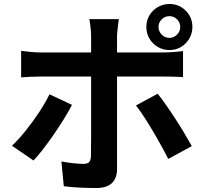

<svg xmlns="http://www.w3.org/2000/svg" viewBox="-20 -885 1040 963"><path d="M830 -804Q807 -804 791 -788Q775 -772 775 -750Q775 -728 791 -711.5Q807 -695 830 -695Q852 -695 868 -711.5Q884 -728 884 -750Q884 -772 868 -788Q852 -804 830 -804ZM830 -634Q798 -634 771.5 -649.5Q745 -665 729.5 -691.5Q714 -718 714 -750Q714 -782 729.5 -808Q745 -834 771.5 -849.5Q798 -865 830 -865Q878 -865 911.5 -831.5Q945 -798 945 -750Q945 -718 929.5 -691.5Q914 -665 888 -649.5Q862 -634 830 -634ZM228 -412 341 -359Q324 -326 299.5 -286.5Q275 -247 248 -208Q221 -169 195 -135.5Q169 -102 148 -80L40 -154Q74 -186 109.5 -230.5Q145 -275 176.5 -322.5Q208 -370 228 -412ZM801 -501H567V-36Q567 8 541.5 33Q516 58 463 58Q422 58 380 56Q338 54 300 49L288 -75Q320 -69 350.5 -66Q381 -63 399 -63Q418 -63 426.5 -71.5Q435 -80 436 -99Q436 -108 436.5 -137.5Q437 -167 437 -208.5Q437 -250 437 -295.5Q437 -341 437 -383.5Q437 -426 437 -457Q437 -488 437 -500V-501H183Q160 -501 133.5 -500Q107 -499 86 -497V-630Q108 -627 134 -624.5Q160 -622 183 -622H437V-702Q437 -722 434 -749Q431 -776 428 -789H576Q575 -782 573 -766Q571 -750 569 -732Q567 -714 567 -702V-622H800Q821 -622 849.5 -624Q878 -626 898 -629V-498Q875 -500 848 -500.5Q821 -501 801 -501ZM662 -356 771 -415Q790 -391 813.5 -357.5Q837 -324 861 -287Q885 -250 906 -214.5Q927 -179 942 -152L824 -88Q802 -131 773.5 -181.5Q745 -232 715.5 -279Q686 -326 662 -356Z"/></svg>

Font: Noto IKEA Simplified Chinese
Style: Bold
Weight: 700
Designer: Monotype Design Team
Foundry: Monotype Imaging Inc.
Version: Version 1.100